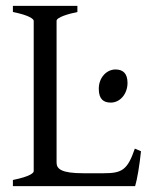

<svg xmlns="http://www.w3.org/2000/svg" viewBox="-20 -635 516 655"><path d="M461 -119 440 -128C415 -55 396 -44 334 -44H264C191 -44 173 -58 173 -80V-564C173 -576 214 -588 244 -594V-615H24V-594C80 -583 95 -570 95 -564V-51C95 -45 83 -33 24 -21V0H441C448 -23 456 -71 461 -119ZM317 -332C317 -297 333 -285 358 -285C390 -285 415 -315 415 -352C415 -383 401 -398 374 -398C344 -398 317 -371 317 -332Z"/></svg>

Font: Temporarium
Style: Regular
Weight: 400
Version: Version 1.1